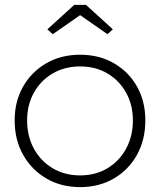

<svg xmlns="http://www.w3.org/2000/svg" viewBox="-20 -756 655 786"><path d="M308 10Q230 10 169.5 -25.5Q109 -61 74.5 -122.5Q40 -184 40 -263Q40 -341 74.5 -401.5Q109 -462 169.5 -497Q230 -532 308 -532Q386 -532 446.5 -497Q507 -462 541 -401.5Q575 -341 575 -263Q575 -184 541 -122.5Q507 -61 446.5 -25.5Q386 10 308 10ZM308 -38Q371 -38 419.5 -67Q468 -96 496 -147Q524 -198 524 -263Q524 -327 496 -377Q468 -427 419.5 -455.5Q371 -484 308 -484Q245 -484 196 -455.5Q147 -427 119 -377Q91 -327 91 -263Q91 -198 119 -147Q147 -96 196 -67Q245 -38 308 -38ZM196 -616 174 -636 284 -736H332L442 -636L420 -616L308 -694Z"/></svg>

Font: Readex Pro ExtraLight
Style: Regular
Weight: 200
Designer: Bonnie Shaver-Troup, Thomas Jockin
Foundry: Lexend
Version: Version 1.203; ttfautohint (v1.8.3)